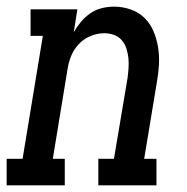

<svg xmlns="http://www.w3.org/2000/svg" viewBox="-44 -558 564 578"><path d="M-24 0V-80H24L85 -450H48V-530H189L178 -461Q187 -477 199.5 -492Q212 -507 228 -518Q244 -529 262.5 -533.5Q281 -538 299 -538Q325 -538 349.5 -529.5Q374 -521 391.5 -503.5Q409 -486 418.5 -463Q428 -440 432 -414.5Q436 -389 434.5 -362.5Q433 -336 428 -309L390 -80H427V0H252V-80H299L340 -323Q342 -338 343 -353.5Q344 -369 342.5 -383.5Q341 -398 336.5 -412Q332 -426 322.5 -437Q313 -448 299 -453Q285 -458 270 -458Q249 -458 228.5 -449.5Q208 -441 193 -425Q178 -409 170 -389Q162 -369 159 -348L115 -80H151V0Z"/></svg>

Font: Iosevka Curly Slab MdObl
Style: Regular
Weight: 500
Italic angle: -9°
Monospace: yes
Designer: Belleve Invis
Foundry: Belleve Invis
Version: Version 11.0.0; ttfautohint (v1.8.3)